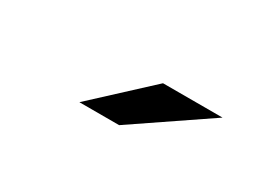

<svg xmlns="http://www.w3.org/2000/svg" viewBox="-26 -845 483 366"><g transform="rotate(30 215.0 -662.5)"><path d="M143.5 -607H231L394.5 -718H263.5Z"/></g></svg>

Font: Anybody Expanded
Style: Bold Italic
Weight: 700
Width: 7
Italic angle: -10°
Version: Version 1.113;gftools[0.9.25]